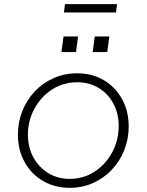

<svg xmlns="http://www.w3.org/2000/svg" viewBox="-20 -890 704 922"><path d="M315 12Q243 12 186.5 -21Q130 -54 98 -112Q66 -170 66 -243Q66 -304 87.5 -357.5Q109 -411 147.5 -451.5Q186 -492 238 -515Q290 -538 350 -538Q423 -538 478.5 -505Q534 -472 566 -414.5Q598 -357 598 -283Q598 -222 576.5 -168.5Q555 -115 516.5 -74.5Q478 -34 426.5 -11Q375 12 315 12ZM314 -31Q381 -31 434.5 -66Q488 -101 519 -159Q550 -217 550 -285Q550 -345 524.5 -392.5Q499 -440 454 -467.5Q409 -495 351 -495Q284 -495 230.5 -460.5Q177 -426 145.5 -368.5Q114 -311 114 -243Q114 -183 140 -135Q166 -87 211.5 -59Q257 -31 314 -31ZM287 -830 292 -870H542L537 -830ZM275 -640 285 -715H355L345 -640ZM425 -640 435 -715H505L495 -640Z"/></svg>

Font: Plus Jakarta Sans ExtraLight
Style: Italic
Weight: 200
Italic angle: -8°
Designer: Gumpita Rahayu
Foundry: Tokotype
Version: Version 2.071; ttfautohint (v1.8.4.7-5d5b);gftools[0.9.29]